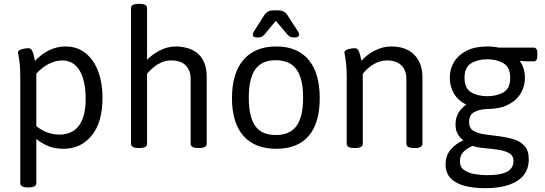

<svg xmlns="http://www.w3.org/2000/svg" viewBox="-20 -772 2850 1004"><path d="M322 -529Q384 -529 427.5 -494Q471 -459 493.5 -398.5Q516 -338 516 -261Q516 -131 459 -62.5Q402 6 313 6Q266 6 232.5 -8Q199 -22 170 -45V186Q170 208 130 208H126Q86 208 86 186V-371Q86 -412 83 -439Q80 -466 77 -480Q74 -494 74 -497Q74 -504 80.5 -508.5Q87 -513 96 -515.5Q105 -518 114 -519Q123 -520 128 -520Q140 -520 146.5 -509Q153 -498 156.5 -482.5Q160 -467 163 -454Q200 -492 239.5 -510.5Q279 -529 322 -529ZM305 -456Q272 -456 236.5 -438.5Q201 -421 170 -387V-113Q197 -90 228.5 -79Q260 -68 294 -68Q361 -70 394.5 -117.5Q428 -165 428 -254Q428 -351 396 -403.5Q364 -456 305 -456Z M709 -752Q749 -752 749 -730V-460Q775 -486 814.5 -507.5Q854 -529 902 -529Q926 -529 953.5 -522.5Q981 -516 1005.5 -499Q1030 -482 1045.5 -450Q1061 -418 1061 -367V-20Q1061 2 1021 2H1017Q977 2 977 -20V-359Q977 -403 951.5 -429.5Q926 -456 875 -456Q847 -456 824 -445.5Q801 -435 784 -421Q767 -407 758 -396.5Q749 -386 749 -386V-20Q749 2 709 2H705Q665 2 665 -20V-730Q665 -752 705 -752Z M1425 -529Q1535 -529 1593.5 -459.5Q1652 -390 1652 -259Q1652 -129 1594.5 -61.5Q1537 6 1425 6Q1312 6 1252.5 -62Q1193 -130 1193 -259Q1193 -389 1253 -459Q1313 -529 1425 -529ZM1422 -457Q1349 -457 1315 -409.5Q1281 -362 1281 -261Q1281 -161 1314.5 -113.5Q1348 -66 1422 -66Q1496 -66 1530.5 -113.5Q1565 -161 1565 -261Q1565 -361 1530.5 -409Q1496 -457 1422 -457ZM1435 -718Q1450 -718 1462 -712.5Q1474 -707 1481 -696L1538 -608Q1544 -599 1544 -591Q1544 -576 1520 -576H1518Q1508 -576 1500 -579Q1492 -582 1485 -589L1422 -663L1361 -589Q1354 -582 1346 -579Q1338 -576 1327 -576H1325Q1302 -576 1302 -590Q1302 -598 1308 -608L1364 -696Q1372 -707 1383.5 -712.5Q1395 -718 1410 -718Z M2026 -529Q2103 -529 2146 -486Q2189 -443 2189 -367V-20Q2189 2 2149 2H2145Q2105 2 2105 -20V-359Q2105 -405 2078.5 -430.5Q2052 -456 2003 -456Q1969 -456 1935.5 -437Q1902 -418 1877 -386V-20Q1877 2 1837 2H1833Q1793 2 1793 -20V-371Q1793 -412 1790 -439Q1787 -466 1784 -480Q1781 -494 1781 -497Q1781 -504 1787.5 -508.5Q1794 -513 1803 -515.5Q1812 -518 1821 -519Q1830 -520 1835 -520Q1847 -520 1853.5 -509Q1860 -498 1863.5 -482.5Q1867 -467 1870 -454Q1901 -489 1942.5 -509Q1984 -529 2026 -529Z M2529 -529Q2545 -529 2559.5 -527.5Q2574 -526 2588 -523H2770Q2790 -523 2790 -493V-481Q2790 -451 2770 -451Q2746 -451 2730 -451.5Q2714 -452 2700 -454L2699 -452Q2712 -434 2718.5 -411.5Q2725 -389 2725 -366Q2725 -320 2702.5 -283Q2680 -246 2636 -224Q2592 -202 2528 -202Q2483 -200 2458 -185Q2433 -170 2433 -133Q2433 -101 2456.5 -87.5Q2480 -74 2517 -69Q2554 -64 2594 -59Q2632 -54 2666.5 -43.5Q2701 -33 2723 -9Q2745 15 2745 61Q2745 109 2719.5 142.5Q2694 176 2643 194Q2592 212 2517 212Q2457 212 2410.5 200Q2364 188 2337 160.5Q2310 133 2310 88Q2310 42 2336.5 10.5Q2363 -21 2401 -37L2402 -39Q2384 -53 2373 -72.5Q2362 -92 2362 -121Q2362 -155 2376.5 -180.5Q2391 -206 2418 -225Q2375 -246 2353.5 -283.5Q2332 -321 2332 -366Q2332 -412 2354.5 -448.5Q2377 -485 2420.5 -507Q2464 -529 2529 -529ZM2451 -9Q2424 2 2404.5 21Q2385 40 2385 72Q2385 102 2407.5 117.5Q2430 133 2463 138.5Q2496 144 2528 144Q2598 144 2631.5 126Q2665 108 2665 70Q2665 42 2642.5 29Q2620 16 2586 11Q2552 6 2515.5 3Q2479 0 2451 -9ZM2528 -462Q2478 -462 2443.5 -441Q2409 -420 2409 -365Q2409 -310 2443.5 -289.5Q2478 -269 2528 -269Q2578 -269 2613 -289.5Q2648 -310 2648 -365Q2648 -420 2613 -441Q2578 -462 2528 -462Z"/></svg>

Font: Asap VF Beta
Style: Regular
Weight: 400
Designer: Pablo Cosgaya
Foundry: Pablo Cosgaya
Version: Version 1.007